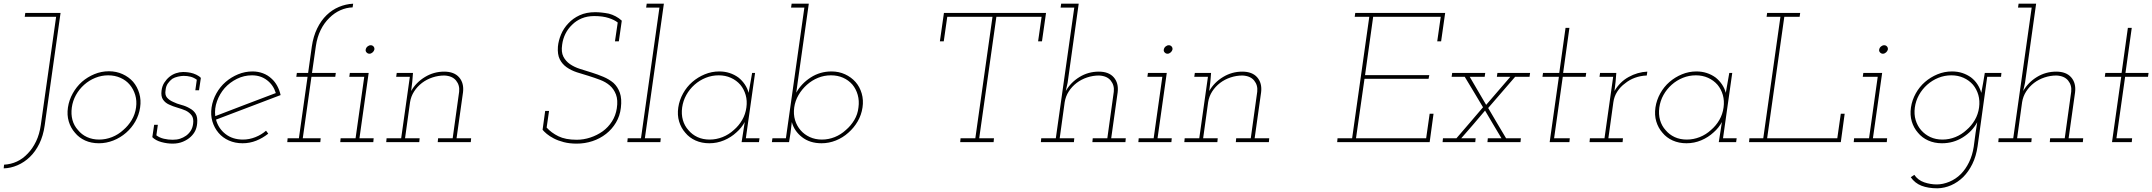

<svg xmlns="http://www.w3.org/2000/svg" viewBox="-44 -770 11658 1040"><path d="M93 -700 90 -679H260L177 -93Q170 -43 151.5 -4.5Q133 34 107 61Q80 90 47.5 105Q15 120 -22 122L-24 142Q14 141 51 125Q88 109 118 80Q148 51 169 8.5Q190 -34 198 -90L284 -700Z M324 -188Q318 -147 328.5 -112Q339 -77 362 -51Q384 -24 417 -9Q450 6 492 6Q532 6 570 -9Q608 -24 639 -51Q669 -77 689 -112Q709 -147 715 -188Q721 -228 710.5 -264Q700 -300 677 -327Q654 -353 620 -368.5Q586 -384 546 -384Q505 -384 467.5 -368.5Q430 -353 400 -327Q370 -300 350 -264Q330 -228 324 -188ZM345 -188Q350 -224 367.5 -255.5Q385 -287 412 -311Q439 -335 472.5 -348.5Q506 -362 542 -362Q578 -362 608.5 -348.5Q639 -335 659 -311Q679 -287 688.5 -255.5Q698 -224 693 -188Q688 -151 669.5 -120Q651 -89 624 -66Q597 -41 563 -27.5Q529 -14 493 -14Q457 -14 427.5 -27.5Q398 -41 378 -66Q357 -89 348.5 -120Q340 -151 345 -188Z M781 -27Q799 -9 830 -0.5Q861 8 891 8Q922 8 947 -2.5Q972 -13 989 -29Q1005 -44 1013.5 -61.5Q1022 -79 1024 -102Q1027 -135 1016 -153.5Q1005 -172 984 -183Q964 -195 939 -201.5Q914 -208 894 -218Q873 -227 860.5 -241.5Q848 -256 853 -283Q855 -304 865.5 -318.5Q876 -333 889 -343Q902 -351 920 -355Q938 -359 951 -359Q970 -359 988 -354.5Q1006 -350 1022 -338L1014 -281H1034L1044 -348Q1035 -358 1019 -365.5Q1003 -373 988 -376Q972 -379 960.5 -379.5Q949 -380 948 -380Q929 -380 909.5 -373.5Q890 -367 874 -354Q858 -341 846 -322.5Q834 -304 831 -279Q827 -248 839 -230.5Q851 -213 871 -204Q892 -194 916.5 -187Q941 -180 962 -171Q982 -161 994 -145Q1006 -129 1002 -99Q999 -77 989 -61.5Q979 -46 964 -35Q948 -24 931 -18.5Q914 -13 891 -13Q867 -13 843.5 -18.5Q820 -24 803 -37L811 -94H791Z M1321 -362Q1368 -362 1402.5 -335.5Q1437 -309 1450 -266Q1368 -235 1286.5 -204Q1205 -173 1122 -141Q1117 -182 1131.5 -222Q1146 -262 1173 -293Q1201 -324 1239.5 -343Q1278 -362 1321 -362ZM1476 -255Q1470 -282 1457.5 -305Q1445 -328 1427 -344Q1407 -363 1380.5 -373Q1354 -383 1324 -383Q1283 -383 1245.5 -367.5Q1208 -352 1178 -326Q1148 -300 1128 -264Q1108 -228 1102 -188Q1096 -147 1106.5 -112Q1117 -77 1140 -50Q1162 -24 1195.5 -9Q1229 6 1270 6Q1309 6 1344 -8Q1379 -22 1409 -46Q1406 -50 1403 -54Q1400 -58 1397 -62Q1372 -40 1339 -27Q1306 -14 1272 -14Q1216 -14 1177.5 -44Q1139 -74 1126 -122Q1214 -156 1301 -188.5Q1388 -221 1476 -255Z M1514 -21 1512 0H1691L1693 -21H1596L1643 -354H1772L1775 -375H1646L1667 -521Q1674 -569 1693 -607.5Q1712 -646 1740 -673Q1767 -700 1799.5 -714.5Q1832 -729 1866 -730L1869 -750Q1829 -748 1792 -732.5Q1755 -717 1725 -688Q1695 -659 1674 -616Q1653 -573 1645 -518L1625 -375H1564L1561 -354H1622L1575 -21Z M1801 -21 1799 0H1978L1980 -21H1903L1953 -375H1851L1848 -354H1929L1882 -21ZM1937 -502Q1935 -493 1941.5 -486Q1948 -479 1957 -479Q1966 -479 1974 -486Q1982 -493 1984 -502Q1985 -512 1979 -518.5Q1973 -525 1964 -525Q1955 -525 1947 -518.5Q1939 -512 1937 -502Z M2329 -21 2327 0H2506L2508 -21H2429L2464 -270Q2470 -320 2443 -351Q2416 -382 2362 -382Q2306 -382 2258 -353Q2210 -324 2183 -277Q2185 -291 2186 -301.5Q2187 -312 2189 -326L2193 -375H2105L2102 -354H2176L2129 -21H2050L2048 0H2227L2229 -21H2150L2177 -216Q2182 -248 2199 -274.5Q2216 -301 2242 -321Q2267 -340 2298.5 -350.5Q2330 -361 2363 -361Q2406 -359 2426.5 -333.5Q2447 -308 2443 -273L2408 -21Z M2895 -67Q2903 -57 2918 -44.5Q2933 -32 2956 -20Q2979 -8 3010 0Q3041 8 3080 8Q3124 8 3165 -5.5Q3206 -19 3239 -45Q3271 -70 3292.5 -106Q3314 -142 3319 -186Q3325 -235 3313.5 -267.5Q3302 -300 3279 -321Q3255 -341 3224 -354Q3193 -367 3161 -377Q3128 -387 3097 -397Q3066 -407 3043 -423Q3020 -439 3007.5 -463.5Q2995 -488 3001 -528Q3005 -559 3018.5 -586.5Q3032 -614 3055 -636Q3077 -658 3107 -670.5Q3137 -683 3175 -683Q3221 -683 3253 -672.5Q3285 -662 3302 -648L3287 -546H3308L3324 -658Q3309 -672 3291 -681.5Q3273 -691 3254 -696Q3234 -700 3215 -702Q3196 -704 3180 -704Q3132 -704 3096 -687.5Q3060 -671 3035 -644Q3009 -617 2995 -583.5Q2981 -550 2978 -517Q2975 -475 2988 -449Q3001 -423 3025 -406Q3049 -389 3080.5 -378.5Q3112 -368 3144 -359Q3176 -349 3206.5 -337.5Q3237 -326 3259 -307Q3281 -288 3292.5 -258Q3304 -228 3297 -183Q3291 -144 3271 -112.5Q3251 -81 3221 -59Q3190 -37 3153.5 -25Q3117 -13 3080 -13Q3019 -13 2980.5 -32Q2942 -51 2917 -79L2930 -169H2909Z M3356 -21 3354 0H3533L3535 -21H3449L3552 -750H3459L3456 -729H3528L3428 -21Z M3630 -188Q3624 -147 3634.5 -112Q3645 -77 3668 -51Q3690 -24 3723.5 -9Q3757 6 3798 6Q3840 6 3878 -10Q3916 -26 3945 -53Q3959 -65 3970.5 -79.5Q3982 -94 3990 -109Q3988 -94 3985.5 -80Q3983 -66 3981 -51L3973 0H4067L4070 -21H3996L4046 -375H4030Q4026 -348 4020.5 -321Q4015 -294 4011 -267Q4005 -291 3990.5 -312.5Q3976 -334 3956 -350Q3934 -366 3908 -374.5Q3882 -383 3852 -383Q3811 -383 3773.5 -367.5Q3736 -352 3706 -326Q3676 -300 3656 -264Q3636 -228 3630 -188ZM3651 -188Q3656 -224 3673.5 -255.5Q3691 -287 3718 -311Q3745 -335 3778.5 -348.5Q3812 -362 3849 -362Q3885 -362 3915 -348.5Q3945 -335 3966 -311Q3986 -287 3995 -255.5Q4004 -224 3999 -188Q3994 -151 3976 -120Q3958 -89 3931 -66Q3904 -41 3870 -27.5Q3836 -14 3800 -14Q3763 -14 3734 -27.5Q3705 -41 3685 -65Q3664 -88 3655 -119.5Q3646 -151 3651 -188Z M4230 0 4238 -50Q4240 -65 4241.5 -79.5Q4243 -94 4245 -109Q4258 -60 4300.5 -27Q4343 6 4406 6Q4446 6 4483.5 -9Q4521 -24 4551 -51Q4581 -77 4601.5 -112Q4622 -147 4628 -188Q4634 -228 4623.5 -264Q4613 -300 4590 -326Q4567 -352 4533.5 -367.5Q4500 -383 4460 -383Q4398 -383 4347.5 -350.5Q4297 -318 4269 -268Q4271 -282 4273 -296.5Q4275 -311 4277 -326L4337 -750H4244L4241 -729H4313L4213 -21H4140L4137 0ZM4606 -188Q4602 -151 4583.5 -120Q4565 -89 4538 -66Q4511 -41 4477.5 -27.5Q4444 -14 4408 -14Q4372 -14 4342.5 -27.5Q4313 -41 4293 -64Q4272 -88 4262.5 -119.5Q4253 -151 4258 -188Q4263 -224 4281.5 -255.5Q4300 -287 4327 -311Q4354 -335 4387 -348.5Q4420 -362 4457 -362Q4493 -362 4522.5 -349Q4552 -336 4573 -312Q4593 -288 4602 -256Q4611 -224 4606 -188Z M5159 -21 5157 0H5338L5340 -21H5260L5353 -679H5598L5579 -546H5600L5622 -700H5069L5047 -546H5068L5087 -679H5332L5239 -21Z M5875 -21 5873 0H6052L6054 -21H5975L6010 -270Q6016 -320 5989 -351Q5962 -382 5908 -382Q5851 -382 5803.5 -353Q5756 -324 5729 -277L5739 -322L5799 -750H5704L5701 -729H5775L5675 -21H5596L5594 0H5773L5775 -21H5696L5723 -216Q5728 -248 5745 -274.5Q5762 -301 5788 -321Q5813 -340 5844.5 -350.5Q5876 -361 5909 -361Q5952 -359 5972.5 -333.5Q5993 -308 5989 -273L5954 -21Z M6124 -21 6122 0H6301L6303 -21H6226L6276 -375H6174L6171 -354H6252L6205 -21ZM6260 -502Q6258 -493 6264.5 -486Q6271 -479 6280 -479Q6289 -479 6297 -486Q6305 -493 6307 -502Q6308 -512 6302 -518.5Q6296 -525 6287 -525Q6278 -525 6270 -518.5Q6262 -512 6260 -502Z M6652 -21 6650 0H6829L6831 -21H6752L6787 -270Q6793 -320 6766 -351Q6739 -382 6685 -382Q6629 -382 6581 -353Q6533 -324 6506 -277Q6508 -291 6509 -301.5Q6510 -312 6512 -326L6516 -375H6428L6425 -354H6499L6452 -21H6373L6371 0H6550L6552 -21H6473L6500 -216Q6505 -248 6522 -274.5Q6539 -301 6565 -321Q6590 -340 6621.5 -350.5Q6653 -361 6686 -361Q6729 -359 6749.5 -333.5Q6770 -308 6766 -273L6731 -21Z M7201 -21 7199 0H7700L7721 -154H7700L7681 -21H7301L7347 -343H7694L7698 -363H7350L7394 -679H7760L7741 -546H7762L7784 -700H7297L7294 -679H7373L7280 -21Z M7822 -375 7819 -354H7890Q7915 -312 7940 -271Q7965 -230 7989 -189Q7952 -146 7916.5 -104Q7881 -62 7845 -21H7772L7770 0H7947L7949 -21H7871Q7904 -58 7935.5 -95Q7967 -132 8000 -171Q8022 -133 8044 -96.5Q8066 -60 8089 -21H8015L8013 0H8192L8194 -21H8114Q8090 -62 8065.5 -102.5Q8041 -143 8017 -185L8163 -354H8241L8244 -375H8067L8064 -354H8137L8006 -202L7917 -354H7998L8001 -375Z M8436 -619 8402 -375H8314L8311 -354H8400L8350 0H8457L8459 -21H8374L8421 -354H8545L8548 -375H8423L8457 -619Z M8568 -21 8566 0H8745L8747 -21H8668L8695 -216Q8699 -247 8716 -273.5Q8733 -300 8758 -318Q8782 -338 8812.5 -349Q8843 -360 8876 -361L8879 -382Q8853 -381 8827 -373.5Q8801 -366 8778 -353Q8754 -340 8734.5 -320.5Q8715 -301 8701 -277Q8703 -291 8704 -301.5Q8705 -312 8707 -326L8711 -375H8623L8620 -354H8694L8647 -21Z M8923 -188Q8917 -147 8927.5 -112Q8938 -77 8961 -51Q8983 -24 9016.5 -9Q9050 6 9091 6Q9133 6 9171 -10Q9209 -26 9238 -53Q9252 -65 9263.5 -79.5Q9275 -94 9283 -109Q9281 -94 9278.5 -80Q9276 -66 9274 -51L9266 0H9360L9363 -21H9289L9339 -375H9323Q9319 -348 9313.5 -321Q9308 -294 9304 -267Q9298 -291 9283.5 -312.5Q9269 -334 9249 -350Q9227 -366 9201 -374.5Q9175 -383 9145 -383Q9104 -383 9066.5 -367.5Q9029 -352 8999 -326Q8969 -300 8949 -264Q8929 -228 8923 -188ZM8944 -188Q8949 -224 8966.5 -255.5Q8984 -287 9011 -311Q9038 -335 9071.5 -348.5Q9105 -362 9142 -362Q9178 -362 9208 -348.5Q9238 -335 9259 -311Q9279 -287 9288 -255.5Q9297 -224 9292 -188Q9287 -151 9269 -120Q9251 -89 9224 -66Q9197 -41 9163 -27.5Q9129 -14 9093 -14Q9056 -14 9027 -27.5Q8998 -41 8978 -65Q8957 -88 8948 -119.5Q8939 -151 8944 -188Z M9432 -21 9430 0H9927L9948 -154H9927L9908 -21H9528L9621 -679H9704L9707 -700H9528L9525 -679H9600L9507 -21Z M9999 -21 9997 0H10176L10178 -21H10101L10151 -375H10049L10046 -354H10127L10080 -21ZM10135 -502Q10133 -493 10139.5 -486Q10146 -479 10155 -479Q10164 -479 10172 -486Q10180 -493 10182 -502Q10183 -512 10177 -518.5Q10171 -525 10162 -525Q10153 -525 10145 -518.5Q10137 -512 10135 -502Z M10707 -375Q10703 -348 10698 -321Q10693 -294 10688 -267Q10681 -292 10667 -313.5Q10653 -335 10632 -351Q10611 -366 10585.5 -374.5Q10560 -383 10529 -383Q10488 -383 10450.5 -367.5Q10413 -352 10383 -326Q10353 -300 10333 -264Q10313 -228 10307 -188Q10301 -147 10311.5 -112Q10322 -77 10345 -51Q10367 -24 10400.5 -9Q10434 6 10475 6Q10537 6 10588 -26Q10639 -58 10666 -108Q10664 -93 10661.5 -79Q10659 -65 10657 -50L10647 25Q10640 71 10621.5 109Q10603 147 10577 173Q10550 200 10515 214.5Q10480 229 10447 229Q10412 229 10378.5 217.5Q10345 206 10325 177L10306 190Q10328 222 10364 236Q10400 250 10451 250Q10489 249 10524.5 233.5Q10560 218 10590 189Q10619 160 10639.5 118.5Q10660 77 10668 22L10720 -354H10795L10797 -375ZM10328 -188Q10333 -224 10350.5 -255.5Q10368 -287 10395 -311Q10422 -335 10455.5 -348.5Q10489 -362 10526 -362Q10562 -362 10592 -348.5Q10622 -335 10643 -311Q10663 -287 10672 -255.5Q10681 -224 10676 -188Q10671 -151 10653 -120Q10635 -89 10608 -66Q10581 -41 10547.5 -27.5Q10514 -14 10478 -14Q10441 -14 10412 -27.5Q10383 -41 10362 -65Q10342 -88 10332.5 -119.5Q10323 -151 10328 -188Z M11061 -21 11059 0H11238L11240 -21H11161L11196 -270Q11202 -320 11175 -351Q11148 -382 11094 -382Q11037 -382 10989.5 -353Q10942 -324 10915 -277L10925 -322L10985 -750H10890L10887 -729H10961L10861 -21H10782L10780 0H10959L10961 -21H10882L10909 -216Q10914 -248 10931 -274.5Q10948 -301 10974 -321Q10999 -340 11030.5 -350.5Q11062 -361 11095 -361Q11138 -359 11158.5 -333.5Q11179 -308 11175 -273L11140 -21Z M11482 -619 11448 -375H11360L11357 -354H11446L11396 0H11503L11505 -21H11420L11467 -354H11591L11594 -375H11469L11503 -619Z"/></svg>

Font: Josefin Slab Thin ExtraLight
Style: Italic
Weight: 250
Italic angle: -12°
Version: Version 2.000